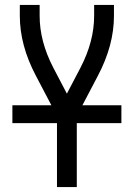

<svg xmlns="http://www.w3.org/2000/svg" viewBox="-20 -755 540 775"><path d="M210 0V-287L125 -449Q60 -572 60 -691V-735H140V-691Q140 -588 195 -482L250 -377L305 -482Q360 -588 360 -691V-735H440V-691Q440 -572 375 -449L290 -287V0ZM30 -258V-330H470V-258Z"/></svg>

Font: Iosevka SS01
Style: Regular
Weight: 400
Monospace: yes
Designer: Belleve Invis
Foundry: Belleve Invis
Version: 2.3.3; ttfautohint (v1.8.3)